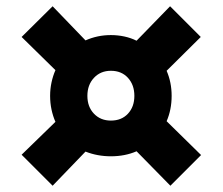

<svg xmlns="http://www.w3.org/2000/svg" viewBox="-20 -654 712 613"><path d="M140 -348Q140 -370 144.5 -391Q149 -412 157 -430L49 -536L148 -634L253 -525Q291 -542 334 -542Q356 -542 377 -537.5Q398 -533 416 -524L523 -634L621 -536L512 -428Q528 -391 528 -348Q528 -304 512 -267L622 -159L524 -61L416 -171Q379 -155 334 -155Q291 -155 253 -170L148 -61L49 -160L157 -265Q149 -283 144.5 -304Q140 -325 140 -348ZM334 -269Q368 -269 388.5 -291Q409 -313 409 -348Q409 -383 388.5 -405.5Q368 -428 334 -428Q301 -428 280 -405.5Q259 -383 259 -348Q259 -313 280 -291Q301 -269 334 -269Z"/></svg>

Font: BDO Grotesk ExtraBold
Style: Regular
Weight: 800
Designer: Deni Anggara
Foundry: Lokal Container
Version: Version 2.000